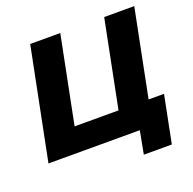

<svg xmlns="http://www.w3.org/2000/svg" viewBox="-144 -845 1137 1134"><g transform="rotate(-20 424.0 -278.0)"><path d="M163 -700H352L243 -153H519L628 -700H817L708 -153H805L746 144H570L597 0H23Z"/></g></svg>

Font: Argentum Sans
Style: Bold Italic
Weight: 700
Italic angle: -11°
Designer: Julieta Ulanovsky (font), Cristiano Sobral (main changes and remaster)
Foundry: Julieta Ulanovsky (font), Cristiano Sobral (main changes and remaster)
Version: Version 2.007;June 15, 2022;FontCreator 14.0.0.2814 64-bit; 